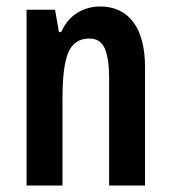

<svg xmlns="http://www.w3.org/2000/svg" viewBox="-20 -573 528 593"><path d="M289 -553Q355 -553 391.5 -505Q428 -457 428 -363V0H317V-333Q317 -393 303.5 -423.5Q290 -454 256 -454Q210 -454 191.5 -412Q173 -370 173 -270V0H62V-543H150L162 -474H169Q187 -514 219 -533.5Q251 -553 289 -553Z"/></svg>

Font: Noto Sans Tamil ExtraCondensed SemiBold
Style: Regular
Weight: 600
Width: 2
Designer: Jelle Bosma - Monotype Design Team
Foundry: Monotype Imaging Inc.
Version: Version 2.004; ttfautohint (v1.8.4.7-5d5b)